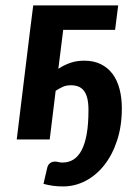

<svg xmlns="http://www.w3.org/2000/svg" viewBox="-20 -504 491 694"><path d="M100.1 -484.4H407.2L396 -396H208.5L190.9 -255.4Q212.4 -269.5 235.1 -277.1Q257.8 -284.7 284.7 -284.7Q318.8 -284.7 344.5 -272Q370.1 -259.3 387 -236.6Q403.8 -213.9 412.1 -182.1Q420.4 -150.4 420.4 -112.8Q420.4 -48.3 403.3 3.7Q386.2 55.7 356.9 92.8Q327.6 129.9 289.1 149.9Q250.5 169.9 208 169.9Q189.5 169.9 172.6 167.7Q155.8 165.5 137.2 160.6Q139.2 151.4 140.9 144.5Q142.6 137.7 144 131.1Q145.5 124.5 147.2 117.7Q148.9 110.8 150.9 101.6Q153.3 91.8 160.6 85.9Q168 80.1 179.2 80.1Q184.6 80.1 191.2 81.8Q197.8 83.5 206.1 83.5Q228 83.5 245.4 72.8Q262.7 62 274.9 39.1Q287.1 16.1 293.5 -19.8Q299.8 -55.7 299.8 -106Q299.8 -131.8 295.4 -149.2Q291 -166.5 282.7 -176.8Q274.4 -187 262.7 -191.4Q251 -195.8 236.3 -195.8Q219.2 -195.8 206.5 -189.9Q193.8 -184.1 181.2 -175.8L159.7 0H40.5L88.9 -396Z"/></svg>

Font: Carlito
Style: Bold Italic
Weight: 700
Italic angle: -7°
Designer: Lukasz Dziedzic
Foundry: tyPoland Lukasz Dziedzic
Version: Version 1.104